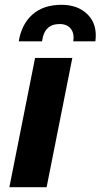

<svg xmlns="http://www.w3.org/2000/svg" viewBox="-20 -779 419 799"><path d="M19 0 126 -538H281L174 0ZM58 -607Q70 -679 115.5 -719Q161 -759 236 -759Q305 -759 345.5 -718Q386 -677 377 -607H285Q290 -640 274.5 -659.5Q259 -679 228 -679Q164 -679 155 -607Z"/></svg>

Font: Montserrat
Style: Bold Italic
Weight: 700
Italic angle: -11.3°
Designer: Julieta Ulanovsky
Foundry: Julieta Ulanovsky
Version: Version 9.000; ttfautohint (v1.8.4.7-5d5b)